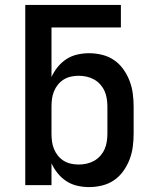

<svg xmlns="http://www.w3.org/2000/svg" viewBox="-20 -755 640 783"><path d="M343 8Q319 8 295 2.5Q271 -3 251 -16Q231 -29 215.5 -48Q200 -67 190 -89V0H83V-735H473V-643H190V-441Q200 -463 215.5 -482Q231 -501 251 -514Q271 -527 295 -532.5Q319 -538 343 -538Q370 -538 396.5 -531.5Q423 -525 445 -510Q467 -495 483 -472.5Q499 -450 508.5 -425Q518 -400 521.5 -373.5Q525 -347 525 -320V-210Q525 -183 521.5 -156.5Q518 -130 508.5 -105Q499 -80 483 -57.5Q467 -35 445 -20Q423 -5 396.5 1.5Q370 8 343 8ZM301 -84Q317 -84 333 -87.5Q349 -91 363.5 -99Q378 -107 389 -119.5Q400 -132 406.5 -146.5Q413 -161 415.5 -177.5Q418 -194 418 -210V-320Q418 -336 415.5 -352.5Q413 -369 406.5 -383.5Q400 -398 389 -410.5Q378 -423 363.5 -431Q349 -439 333 -442.5Q317 -446 301 -446Q285 -446 269 -442.5Q253 -439 239.5 -430.5Q226 -422 216 -409.5Q206 -397 200 -382Q194 -367 192 -351.5Q190 -336 190 -320V-210Q190 -194 192 -178.5Q194 -163 200 -148Q206 -133 216 -120.5Q226 -108 239.5 -99.5Q253 -91 269 -87.5Q285 -84 301 -84Z"/></svg>

Font: Iosevka Curly SmBdEx
Style: Regular
Weight: 600
Width: 7
Monospace: yes
Designer: Belleve Invis
Foundry: Belleve Invis
Version: Version 11.1.0; ttfautohint (v1.8.3)